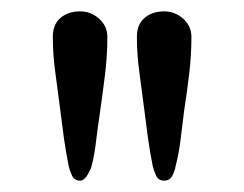

<svg xmlns="http://www.w3.org/2000/svg" viewBox="-20 -801 430 338"><path d="M169 -736Q169 -755 154.5 -768Q140 -781 121 -781Q100 -781 86.5 -769.5Q73 -758 73 -736Q73 -705 77.5 -672.5Q82 -640 86 -608Q89 -583 92.5 -558Q96 -533 101 -508Q103 -500 107 -491.5Q111 -483 121 -483Q128 -483 134 -493Q140 -503 141 -508Q146 -526 149 -551.5Q152 -577 155 -596Q160 -631 164.5 -666.5Q169 -702 169 -736ZM317 -736Q317 -755 302.5 -768Q288 -781 269 -781Q248 -781 234.5 -769.5Q221 -758 221 -736Q221 -705 225.5 -672.5Q230 -640 234 -608Q237 -583 240.5 -558Q244 -533 249 -508Q251 -500 255 -491.5Q259 -483 269 -483Q279 -483 283.5 -492Q288 -501 289 -508Q295 -531 298 -556Q301 -581 304 -605Q309 -637 313 -670.5Q317 -704 317 -736Z"/></svg>

Font: UoqMunThenKhung
Style: Regular
Weight: 400
Designer: Font-Kai, 金井和夫, 宇文滿月
Foundry: Kazuo Kanai, Moonlit Owen
Version: Version 1.197